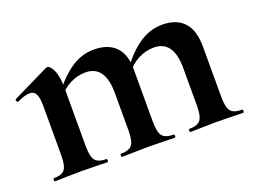

<svg xmlns="http://www.w3.org/2000/svg" viewBox="-70 -545 918 691"><g transform="rotate(-20 388.5 -199.0)"><path d="M558 0Q555 0 555 -6Q555 -12 558 -12Q589 -12 600.5 -26.5Q612 -41 612 -81V-225Q612 -331 537 -331Q506 -331 477 -316Q448 -301 430 -275L425 -287Q459 -337 501.5 -367.5Q544 -398 594 -398Q647 -398 676 -367.5Q705 -337 705 -273V-81Q705 -41 716.5 -26.5Q728 -12 759 -12Q763 -12 763 -6Q763 0 759 0Q739 0 713 -1Q687 -2 658 -2Q630 -2 604 -1Q578 0 558 0ZM296 0Q293 0 293 -6Q293 -12 296 -12Q327 -12 338.5 -26.5Q350 -41 350 -81V-225Q350 -331 275 -331Q244 -331 215 -316Q186 -301 168 -275L163 -287Q197 -337 239.5 -367.5Q282 -398 332 -398Q385 -398 414 -369Q443 -340 443 -284V-81Q443 -41 454.5 -26.5Q466 -12 497 -12Q501 -12 501 -6Q501 0 497 0Q477 0 451 -1Q425 -2 396 -2Q368 -2 342 -1Q316 0 296 0ZM39 0Q36 0 36 -6Q36 -12 39 -12Q70 -12 81 -26.5Q92 -41 92 -81V-269Q92 -300 85 -314.5Q78 -329 61 -329Q52 -329 40 -325.5Q28 -322 13 -315Q9 -313 7 -319Q5 -325 7 -326L146 -394Q152 -396 153 -396Q164 -396 175 -372Q186 -348 186 -303V-81Q186 -41 197.5 -26.5Q209 -12 240 -12Q243 -12 243 -6Q243 0 240 0Q220 0 194 -1Q168 -2 139 -2Q111 -2 85 -1Q59 0 39 0Z"/></g></svg>

Font: Cormorant Infant Light
Style: Bold
Weight: 700
Version: Version 4.001